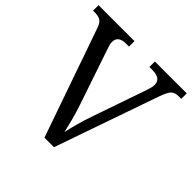

<svg xmlns="http://www.w3.org/2000/svg" viewBox="-182 -876 1039 1039"><g transform="rotate(45 337.5 -357.0)"><path d="M84 -619Q74 -651 58 -661.5Q42 -672 13 -672H0V-714H275V-672H252Q192 -672 192 -624Q192 -616 194 -607Q196 -598 200 -587L310 -262Q325 -218 336 -176Q347 -134 355 -98Q363 -134 374 -175Q385 -216 401 -262L511 -580Q515 -592 517.5 -603.5Q520 -615 520 -623Q520 -672 454 -672H431V-714H675V-672H656Q627 -672 612 -657.5Q597 -643 580 -594L373 0H300Z"/></g></svg>

Font: Noto Serif Old Uyghur
Style: Regular
Weight: 400
Designer: Lewis McGuffie
Foundry: Google LLC
Version: Version 1.003; ttfautohint (v1.8.4.7-5d5b)